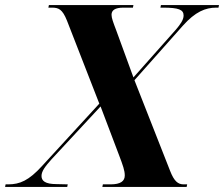

<svg xmlns="http://www.w3.org/2000/svg" viewBox="-62 -734 880 754"><path d="M-42 0H202L204 -10L160 -11C115 -11 101 -24 101 -43C101 -62 116 -81 140 -108L333 -316L405 -126C421 -84 428 -64 428 -45C428 -23 412 -10 372 -10H342L340 0H671L673 -10H659C637 -10 622 -22 606 -63L466 -419L656 -633C705 -688 745 -704 787 -704H796L798 -714H570L568 -704H578C640 -704 659 -696 659 -673C659 -656 646 -638 629 -618L462 -430L394 -616C383 -645 376 -663 376 -676C376 -694 390 -704 423 -704H460L462 -714H130L128 -704H142C168 -704 183 -698 201 -653L328 -327L103 -82C51 -25 16 -10 -30 -10H-40Z"/></svg>

Font: Noto Serif Display
Style: Bold Italic
Weight: 700
Italic angle: -12°
Designer: Monotype Design Team
Foundry: Monotype Imaging Inc.
Version: Version 2.009